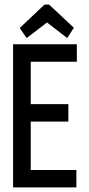

<svg xmlns="http://www.w3.org/2000/svg" viewBox="-20 -817 390 837"><path d="M37 0V-624H315V-548H114V-363H278V-287H114V-76H313V0ZM96 -651 66 -695 174 -797H194L302 -696L273 -651L185 -719Z"/></svg>

Font: Inconsolata ExtraCondensed SemiBold
Style: Regular
Weight: 600
Width: 2
Monospace: yes
Designer: Raph Levien, Cyreal, Brenton Simpson
Foundry: Raph Levien, Cyreal, Google
Version: Version 3.001; ttfautohint (v1.8.2.53-6de2)